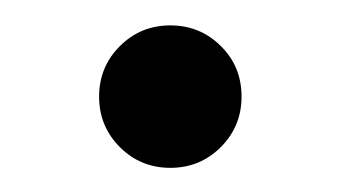

<svg xmlns="http://www.w3.org/2000/svg" viewBox="-20 -420 275 155"><path d="M117.5 -284.5Q93.5 -284.5 76.8 -301.2Q60 -318 60 -342Q60 -366 76.8 -382.8Q93.5 -399.5 117.5 -399.5Q141.5 -399.5 158.2 -382.9Q175 -366.4 175 -342Q175 -318 158.2 -301.2Q141.5 -284.5 117.5 -284.5Z"/></svg>

Font: Space Cowgirl
Style: Regular
Weight: 400
Designer: Valery Marier
Foundry: Valery Marier
Version: Version 1.000